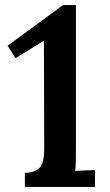

<svg xmlns="http://www.w3.org/2000/svg" viewBox="-20 -736 432 756"><path d="M78 0V-55Q118 -57 136 -75Q154 -93 154 -151L153 -576L41 -507L10 -556L228 -716H279V-146Q279 -121 278.5 -98.5Q278 -76 276 -63Q294 -64 317 -65Q340 -66 354 -66V0Z"/></svg>

Font: Lora SemiBold
Style: Regular
Weight: 600
Designer: Olga Karpushina, Alexei Vanyashin (Cyrillic)
Foundry: Cyreal
Version: Version 3.011; ttfautohint (v1.8.4.7-5d5b)